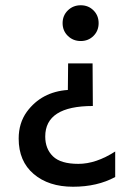

<svg xmlns="http://www.w3.org/2000/svg" viewBox="-20 -537 494 730"><path d="M335.5 -497.5Q355 -478 355 -449Q355 -420 335.5 -400.5Q316 -381 287 -381Q258 -381 238 -400.5Q218 -420 218 -449Q218 -478 238 -497.5Q258 -517 287 -517Q316 -517 335.5 -497.5ZM418 136Q350 173 257.5 173Q165 173 108 124.5Q51 76 51 -10Q51 -69 82 -112Q138 -188 238 -195L239 -296H332L333 -134Q152 -134 152 -18Q152 29 181.5 57.5Q211 86 278 86Q345 86 418 39Z"/></svg>

Font: Hind Mysuru Medium
Style: Regular
Weight: 500
Designer: Manushi Parikh, Hitesh Malaviya
Foundry: Indian Type Foundry
Version: Version 0.703;PS 1.0;hotconv 1.0.86;makeotf.lib2.5.63406